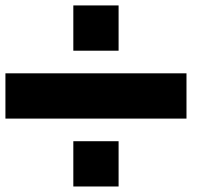

<svg xmlns="http://www.w3.org/2000/svg" viewBox="-20 -770 790 707"><path d="M0 -333.3V-500H666.7V-333.3ZM416.7 -83.3H250V-250H416.7ZM416.7 -583.3H250V-750H416.7Z"/></svg>

Font: Galmuri11 Bold
Style: Regular
Weight: 700
Designer: Lee Minseo (quiple)
Version: Version 2.397;hotconv 1.1.1;makeotfexe 2.6.0 DEVELOPMENT